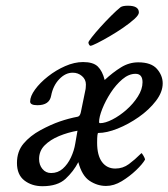

<svg xmlns="http://www.w3.org/2000/svg" viewBox="-20 -642 587 669"><path d="M127.9 6.8Q90.8 6.8 64.9 -13.2Q39.1 -33.2 39.1 -74.2Q39.1 -114.3 62 -141.6Q85 -168.9 121.1 -188.5Q157.2 -208 188.5 -218.8Q219.7 -229.5 251 -235.4Q258.8 -237.3 261.7 -251L278.3 -332Q278.3 -334 278.8 -337.4Q279.3 -340.8 279.3 -347.7Q279.3 -365.2 265.6 -377Q252 -388.7 233.4 -388.7Q208 -388.7 186.5 -366.2Q165 -343.8 158.2 -308.6Q152.3 -275.4 110.4 -275.4Q85 -275.4 85 -288.1Q85 -306.6 102.1 -330.1Q119.1 -353.5 147 -375.5Q174.8 -397.5 207 -411.6Q239.3 -425.8 269.5 -425.8Q304.7 -425.8 320.8 -410.2Q336.9 -394.5 344.7 -363.3Q373 -389.6 401.4 -407.2Q429.7 -424.8 461.9 -424.8Q506.8 -424.8 526.9 -401.9Q546.9 -378.9 546.9 -351.6Q546.9 -321.3 523.4 -290.5Q500 -259.8 463.9 -234.4Q427.7 -209 389.6 -193.8Q351.6 -178.7 322.3 -178.7Q318.4 -178.7 318.4 -144.5Q318.4 -100.6 335.4 -77.6Q352.5 -54.7 381.8 -54.7Q408.2 -54.7 429.2 -70.3Q450.2 -85.9 469.7 -105.5L472.7 -108.4Q474.6 -108.4 480 -99.1Q485.4 -89.8 485.4 -85.9Q476.6 -70.3 454.1 -48.8Q431.6 -27.3 404.3 -10.7Q377 5.9 349.6 5.9Q319.3 5.9 292.5 -11.7Q265.6 -29.3 252.9 -77.1Q236.3 -44.9 208.5 -19Q180.7 6.8 127.9 6.8ZM329.1 -212.9Q346.7 -212.9 371.6 -225.6Q396.5 -238.3 420.4 -259.3Q444.3 -280.3 460.4 -305.7Q476.6 -331.1 476.6 -355.5Q476.6 -384.8 452.1 -384.8Q428.7 -384.8 406.2 -365.7Q383.8 -346.7 365.7 -318.8Q347.7 -291 336.4 -262.7Q325.2 -234.4 325.2 -216.8Q325.2 -212.9 329.1 -212.9ZM158.2 -39.1Q181.6 -39.1 198.7 -54.2Q215.8 -69.3 227.1 -93.3Q238.3 -117.2 242.2 -141.6L250 -186.5Q216.8 -180.7 186 -168Q155.3 -155.3 135.7 -135.7Q116.2 -116.2 116.2 -87.9Q116.2 -67.4 127.9 -53.2Q139.6 -39.1 158.2 -39.1ZM294.9 -482.4Q293 -482.4 290.5 -486.3Q288.1 -490.2 288.1 -494.1Q288.1 -497.1 299.8 -512.2Q311.5 -527.3 329.6 -547.4Q347.7 -567.4 366.7 -586.4Q385.7 -605.5 400.4 -617.2Q408.2 -622.1 425.8 -622.1Q463.9 -622.1 463.9 -598.6Q463.9 -589.8 448.2 -575.7Q432.6 -561.5 409.2 -545.4Q385.7 -529.3 361.3 -515.1Q336.9 -501 318.4 -491.7Q299.8 -482.4 294.9 -482.4Z"/></svg>

Font: Crimson Text
Style: Italic
Weight: 400
Italic angle: -11°
Designer: Sebastian Kosch
Foundry: Sebastian Kosch
Version: Version 1.100; ttfautohint (v1.8.4)